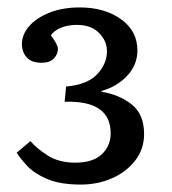

<svg xmlns="http://www.w3.org/2000/svg" viewBox="-20 -859 463 517"><path d="M198 -362Q142 -362 107 -377Q72 -392 53 -412.5Q34 -433 25 -448L62 -479Q79 -459 109 -440Q139 -421 183 -421Q230 -421 254 -443.5Q278 -466 278 -500Q278 -589 154 -585L158 -626Q215 -631 241.5 -659Q268 -687 268 -721Q268 -749 246.5 -770.5Q225 -792 187 -792Q162 -792 143.5 -784Q125 -776 117 -764Q136 -738 136 -728Q136 -713 125 -701.5Q114 -690 92 -690Q65 -690 52 -704.5Q39 -719 39 -740Q39 -766 58.5 -788.5Q78 -811 113.5 -825Q149 -839 195 -839Q261 -839 305.5 -807.5Q350 -776 350 -723Q350 -684 322 -654.5Q294 -625 253 -614V-612Q302 -604 335 -577.5Q368 -551 368 -498Q368 -457 343.5 -426Q319 -395 280.5 -378.5Q242 -362 198 -362Z"/></svg>

Font: Text Regular
Style: Regular
Weight: 400
Designer: Latin by Veronika Burian and Jose Scaglione. Greek by Irene Vlachou. Cyrillic by Vera Evstafieva.
Foundry: TypeTogether
Version: Version 3.002